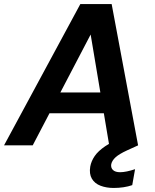

<svg xmlns="http://www.w3.org/2000/svg" viewBox="-42 -720 769 951"><path d="M-22 0 356 -700H511L642 0H499L407 -549L120 0ZM108 -159 161 -262H535L551 -159ZM521 211Q485 211 456 200Q427 189 413 165Q399 141 405 105Q410 78 427 53Q444 28 479.5 4Q515 -20 574 -43L623 -63L642 0L587 25Q548 43 530.5 59Q513 75 509 93Q506 111 517.5 122Q529 133 553 133Q568 133 587 129Q606 125 627 118L613 197Q593 204 569.5 207.5Q546 211 521 211Z"/></svg>

Font: DM Sans 24pt
Style: Bold Italic
Weight: 700
Italic angle: -10°
Designer: Colophon Foundry, Jonny Pinhorn
Foundry: Colophon Foundry
Version: Version 4.004;gftools[0.9.30]